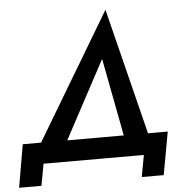

<svg xmlns="http://www.w3.org/2000/svg" viewBox="-65 -795 928 959"><g transform="rotate(-5 399.0 -315.0)"><path d="M461 -496 550 -30H676L499 -739L76 -31H212ZM627 0 607 109H717L756 -106H29L-8 109H104L124 0Z"/></g></svg>

Font: Jost Medium
Style: Italic
Weight: 500
Italic angle: -5°
Version: Version 3.710